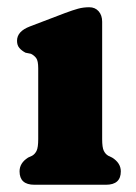

<svg xmlns="http://www.w3.org/2000/svg" viewBox="-20 -510 376 530"><path d="M262 -450V-126Q262 -103 266.5 -93.8Q271 -84.5 279 -80L289.5 -75Q313.5 -60 313.5 -37Q313.5 0 272.5 0H75Q34 0 34 -37Q34 -60 57.5 -75L68.5 -80Q76.5 -84.5 81 -93.8Q85.5 -103 85.5 -126V-321.5Q85.5 -342 80 -349.5Q74.5 -357 65.5 -361.5L50.5 -364.5Q40 -370 33.5 -377.5Q27 -385 27 -397.5Q27 -423.5 62.5 -437L159.5 -474Q181 -482 195.5 -486Q210 -490 226.5 -490Q242.5 -490 252.2 -479Q262 -468 262 -450Z"/></svg>

Font: Fraunces 9pt SuperSoft
Style: Bold
Weight: 700
Version: Version 1.000;[b76b70a41]